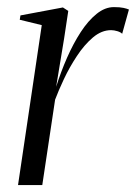

<svg xmlns="http://www.w3.org/2000/svg" viewBox="-20 -534 392 554"><path d="M32 0 100.5 -461.5 37 -477 39 -489.5 161.5 -512.5 177 -502.5 165 -423 142 -283.5Q155.5 -326.5 173.5 -367.5Q191.5 -408.5 213 -441.5Q234.5 -474.5 258.8 -494Q283 -513.5 308.5 -513.5Q326.5 -513.5 336.5 -511.2Q346.5 -509 352 -506.5L332.5 -436.5Q328.5 -441 318.8 -444Q309 -447 300.5 -447Q273 -447 248 -425.8Q223 -404.5 201.8 -372.2Q180.5 -340 164.5 -306Q148.5 -272 139 -246.5L102 0Z"/></svg>

Font: Merriweather 144pt Light
Style: Italic
Weight: 300
Italic angle: -7.8°
Version: Version 2.101